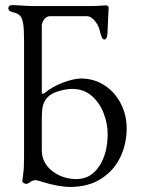

<svg xmlns="http://www.w3.org/2000/svg" viewBox="-20 -724 555 758"><path d="M147 -6Q124 -13 120 -13Q110 -13 96 -3Q88 2 85 2Q79 2 73.5 -1.5Q68 -5 68 -9Q68 -10 71.5 -35.5Q75 -61 75 -105V-565Q75 -608 71.5 -630Q68 -652 59.5 -661.5Q51 -671 34 -675Q13 -679 13 -691Q13 -704 31 -704Q37 -704 66.5 -702Q96 -700 114 -700H324Q359 -700 378.5 -701.5Q398 -703 399 -703Q402 -703 405.5 -700.5Q409 -698 409 -694L407 -655L405 -609Q405 -568 392 -568Q386 -568 382 -577Q378 -586 373 -606Q369 -624 354 -642Q339 -660 324 -660H177Q164 -660 154.5 -647.5Q145 -635 145 -622V-366Q145 -353 146 -353Q147 -353 149 -354.5Q151 -356 154 -355Q186 -382 229 -398Q272 -414 300 -414Q351 -414 392 -387.5Q433 -361 456.5 -316Q480 -271 480 -217Q480 -156 455 -103.5Q430 -51 379.5 -18.5Q329 14 257 14Q212 14 147 -6ZM405 -195Q405 -236 389 -277.5Q373 -319 341.5 -346Q310 -373 265 -373Q241 -373 211 -364Q181 -355 166 -338Q155 -326 150 -308.5Q145 -291 145 -253V-132Q145 -81 186 -49Q227 -17 282 -17Q338 -17 371.5 -67.5Q405 -118 405 -195Z"/></svg>

Font: EB Garamond
Style: Regular
Weight: 400
Designer: Georg Duffner and Octavio Pardo
Foundry: Georg Duffner
Version: Version 1.000; ttfautohint (v1.6)